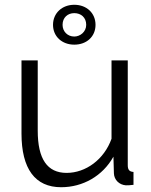

<svg xmlns="http://www.w3.org/2000/svg" viewBox="-20 -774 634 804"><path d="M291 -754C240 -754 202 -719 202 -670C202 -621 240 -587 291 -587C343 -587 380 -621 380 -670C380 -719 343 -754 291 -754ZM242 -670C242 -701 264 -719 291 -719C319 -719 341 -701 341 -670C341 -641 316 -621 291 -621C263 -621 242 -642 242 -670ZM70 -215C70 -67 127 10 236 10C327 10 410 -37 455 -118L457 -48C458 -21 479 0 507 2C516 2 523 2 539 0V-54C522 -55 515 -63 515 -82V-521H447V-193C416 -106 339 -50 259 -50C178 -50 138 -108 138 -227V-521H70Z"/></svg>

Font: FIGSv2-sans-serif
Style: Regular
Weight: 400
Designer: Matt McInerney, Pablo Impallari, Rodrigo Fuenzalida,Mirko Velimirovic
Foundry: Matt McInerney, Pablo Impallari, Rodrigo Fuenzalida
Version: Version 4.021;hotconv 1.0.109;makeotfexe 2.5.65596